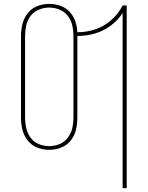

<svg xmlns="http://www.w3.org/2000/svg" viewBox="-20 -763 760 988"><path d="M611 205H632V-735H611Q590 -693 553.5 -660.5Q517 -628 471.5 -612.5Q426 -597 378 -597Q377 -625 367.5 -653Q358 -681 338 -702.5Q318 -724 290 -733.5Q262 -743 233 -743Q202 -743 172 -731.5Q142 -720 122.5 -695Q103 -670 95.5 -639.5Q88 -609 88 -578V-158Q88 -126 95.5 -95.5Q103 -65 122.5 -40Q142 -15 172 -3.5Q202 8 233 8Q265 8 294.5 -3.5Q324 -15 344 -40Q364 -65 371 -95.5Q378 -126 378 -158V-578Q424 -578 468 -590.5Q512 -603 549 -630.5Q586 -658 611 -696ZM233 -11Q206 -11 180 -21.5Q154 -32 137.5 -54.5Q121 -77 115 -103.5Q109 -130 109 -158V-578Q109 -605 115 -632Q121 -659 137.5 -681Q154 -703 180 -713.5Q206 -724 233 -724Q261 -724 286.5 -713.5Q312 -703 329 -681Q346 -659 352 -632Q358 -605 358 -578V-158Q358 -130 352 -103.5Q346 -77 329 -54.5Q312 -32 286.5 -21.5Q261 -11 233 -11Z"/></svg>

Font: Iosevka Sparkle Thin
Style: Regular
Weight: 100
Designer: Belleve Invis
Foundry: Belleve Invis
Version: Version 4.5.0; ttfautohint (v1.8.3)